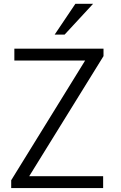

<svg xmlns="http://www.w3.org/2000/svg" viewBox="-20 -959 618 979"><path d="M258.8 -782.7 364.3 -939.5H454.6L309.6 -782.7ZM37.1 0V-40L414.1 -650.4H53.2V-710.9H507.8V-672.9L128.9 -60.5H505.9V0Z"/></svg>

Font: Ride Light
Style: Regular
Weight: 300
Version: Version 3.000